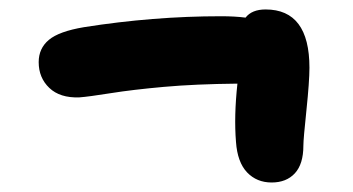

<svg xmlns="http://www.w3.org/2000/svg" viewBox="-20 -532 740 402"><path d="M146 -328.1Q105.5 -326.7 83.3 -347.9Q61 -369.1 61 -401.9Q61 -430.7 82.3 -448.5Q103.5 -466.3 155.8 -475.1Q300.8 -498 442.9 -498Q471.7 -498 494.1 -495.1Q507.3 -512.2 536.1 -512.2Q627.9 -512.2 627.9 -390.1Q627.9 -361.8 621.6 -301.3Q615.2 -240.7 615.2 -227.1Q615.2 -188.5 597.4 -169.2Q579.6 -149.9 548.8 -149.9Q517.6 -149.9 497.3 -171.1Q477.1 -192.4 474.1 -234.9Q469.7 -288.6 477.1 -356.9Q388.7 -356 323 -350.1Q257.3 -344.2 211.7 -336.9Q166 -329.6 146 -328.1Z"/></svg>

Font: Shantell Sans Irregular
Style: Bold
Weight: 700
Designer: Stephen Nixon, Anya Danilova, Shantell Martin
Foundry: Arrow Type
Version: Version 1.006;[9816181b4]